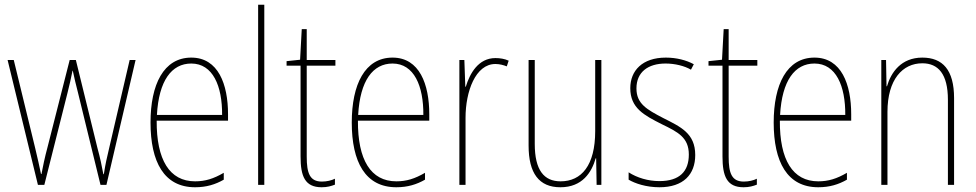

<svg xmlns="http://www.w3.org/2000/svg" viewBox="-20 -780 4119 810"><path d="M309 -389 404 0H429L552 -527H527L440 -153C430 -110 426 -95 418 -45H416C410 -79 402 -116 391 -156L300 -527H274L181 -161C169 -117 160 -73 155 -46H153C146 -80 139 -111 128 -157L38 -527H12L140 0H167L265 -389C273 -421 280 -451 286 -482H287C294 -451 300 -422 309 -389Z M787 -537C670 -537 615 -423 615 -263C615 -97 672 10 803 10C851 10 889 -2 924 -22V-51C881 -26 846 -15 803 -15C695 -15 640 -106 641 -271H942V-298C942 -424 901 -537 787 -537ZM787 -512C878 -512 918 -417 917 -295H642C650 -440 704 -512 787 -512Z M1095 0V-760H1069V0Z M1338 -14C1287 -14 1274 -49 1274 -119V-503H1395V-527H1274V-657H1253L1246 -528L1189 -522V-503H1248V-120C1248 -37 1266 10 1337 10C1361 10 1377 5 1393 -1V-26C1379 -19 1359 -14 1338 -14Z M1636 -537C1519 -537 1464 -423 1464 -263C1464 -97 1521 10 1652 10C1700 10 1738 -2 1773 -22V-51C1730 -26 1695 -15 1652 -15C1544 -15 1489 -106 1490 -271H1791V-298C1791 -424 1750 -537 1636 -537ZM1636 -512C1727 -512 1767 -417 1766 -295H1491C1499 -440 1553 -512 1636 -512Z M2070 -535C1998 -535 1962 -470 1945 -414H1943L1939 -527H1918V0H1944V-283C1944 -394 1986 -510 2070 -510C2089 -510 2105 -505 2118 -500L2126 -524C2109 -532 2089 -535 2070 -535Z M2517 -527H2491V-227C2491 -82 2433 -15 2345 -15C2275 -15 2236 -62 2236 -173V-527H2210V-166C2210 -49 2254 10 2344 10C2437 10 2476 -53 2493 -112H2495L2497 0H2517Z M2913 -126C2913 -218 2851 -245 2778 -282C2709 -318 2665 -342 2665 -407C2665 -476 2714 -512 2788 -512C2827 -512 2868 -502 2895 -486L2907 -509C2876 -526 2834 -537 2789 -537C2690 -537 2639 -482 2639 -408C2639 -324 2697 -294 2772 -256C2840 -223 2886 -200 2886 -128C2886 -57 2847 -16 2762 -16C2714 -16 2668 -30 2632 -53V-22C2659 -6 2706 10 2762 10C2863 10 2913 -44 2913 -126Z M3118 -14C3067 -14 3054 -49 3054 -119V-503H3175V-527H3054V-657H3033L3026 -528L2969 -522V-503H3028V-120C3028 -37 3046 10 3117 10C3141 10 3157 5 3173 -1V-26C3159 -19 3139 -14 3118 -14Z M3416 -537C3299 -537 3244 -423 3244 -263C3244 -97 3301 10 3432 10C3480 10 3518 -2 3553 -22V-51C3510 -26 3475 -15 3432 -15C3324 -15 3269 -106 3270 -271H3571V-298C3571 -424 3530 -537 3416 -537ZM3416 -512C3507 -512 3547 -417 3546 -295H3271C3279 -440 3333 -512 3416 -512Z M3871 -537C3782 -537 3739 -475 3722 -416H3720L3718 -527H3698V0H3724V-308C3724 -445 3788 -513 3871 -513C3938 -513 3979 -468 3979 -359V0H4005V-366C4005 -485 3957 -537 3871 -537Z"/></svg>

Font: Noto Sans Armenian Condensed Thin
Style: Regular
Weight: 100
Width: 3
Designer: Monotype Design Team
Foundry: Monotype Imaging Inc.
Version: Version 2.008